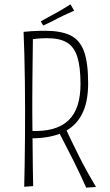

<svg xmlns="http://www.w3.org/2000/svg" viewBox="-20 -854 502 880"><path d="M122 -220 118 -254Q179 -251 223 -263.5Q267 -276 295 -303.5Q323 -331 336 -372.5Q349 -414 349 -469Q349 -547 334.5 -593Q320 -639 287 -659Q254 -679 196 -679Q176 -679 152.5 -677Q129 -675 102 -670L88 -708Q106 -710 123 -711Q140 -712 156 -712.5Q172 -713 186 -713Q258 -713 301.5 -692.5Q345 -672 364.5 -620Q384 -568 384 -472Q384 -383 354 -327.5Q324 -272 266 -246Q208 -220 122 -220ZM91 2Q92 -38 93 -97Q94 -156 94.5 -223Q95 -290 95 -352Q95 -415 94 -482Q93 -549 91.5 -608.5Q90 -668 88 -708L131 -698Q131 -687 130.5 -652Q130 -617 129.5 -570.5Q129 -524 128.5 -477Q128 -430 128 -395.5Q128 -361 128 -350Q128 -318 128.5 -274Q129 -230 129.5 -181Q130 -132 130.5 -85.5Q131 -39 132 -1ZM375 6Q347 -57 316 -119Q285 -181 250 -248L277 -273Q308 -206 342.5 -137.5Q377 -69 420 3ZM178 -737 167 -756Q181 -764 199 -774Q217 -784 236 -794Q248 -801 259.5 -807.5Q271 -814 282 -821Q293 -828 303 -834L320 -805Q309 -800 296.5 -794.5Q284 -789 272 -783.5Q260 -778 247 -771Q236 -765 224 -759Q212 -753 200.5 -747.5Q189 -742 178 -737Z"/></svg>

Font: Truculenta Thin
Style: Regular
Weight: 250
Version: Version 1.002